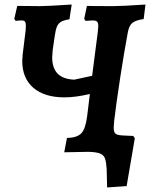

<svg xmlns="http://www.w3.org/2000/svg" viewBox="-20 -669 664 846"><path d="M483 -136V-135L481 -107Q481 -86 489.5 -79.5Q498 -73 523 -72L567 -70L574 -60L538 151L452 157L450 76Q448 44 442.5 29Q437 14 421 7.5Q405 1 370 0L263 2L275 -61Q320 -62 338.5 -82Q357 -102 364 -157L376 -255Q314 -240 264 -240Q176 -240 127 -282Q78 -324 78 -401Q78 -410 80 -430L93 -535Q94 -543 94 -556Q94 -569 90 -574Q86 -579 75 -579Q65 -579 49 -577L43 -586L56 -643L157 -642Q186 -642 296 -649L286 -584Q261 -580 249 -573Q237 -566 231 -552Q225 -538 221 -509L212 -447Q210 -425 210 -416Q210 -369 234 -344.5Q258 -320 307 -318L386 -335L411 -529Q413 -549 413 -554Q413 -569 407.5 -574Q402 -579 388 -579Q381 -579 357 -577L351 -586L363 -643Q382 -642 479 -642Q516 -642 621 -649L613 -585Q577 -580 562.5 -567.5Q548 -555 543 -525Q527 -440 509.5 -326Q492 -212 483 -136Z"/></svg>

Font: Alegreya SC
Style: Bold Italic
Weight: 700
Italic angle: -7°
Designer: Juan Pablo del Peral
Foundry: Huerta Tipografica
Version: Version 2.007; ttfautohint (v1.6)